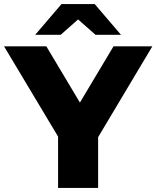

<svg xmlns="http://www.w3.org/2000/svg" viewBox="-40 -929 773 949"><path d="M445 -251V0H247V-254L-20 -700H189L355 -422L521 -700H713ZM432 -757 346 -833 260 -757H134L264 -909H428L558 -757Z"/></svg>

Font: CMG Sans ExtraBold
Style: Regular
Weight: 800
Designer: Julieta Ulanovsky
Foundry: Julieta Ulanovsky
Version: Version 7.200